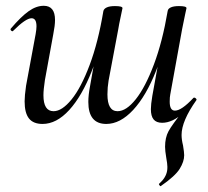

<svg xmlns="http://www.w3.org/2000/svg" viewBox="-20 -415 718 663"><path d="M65 -65Q65 -84 70 -119L103 -297Q106 -314 106 -324Q106 -352 89 -352Q69 -352 26 -309Q24 -307 23 -307Q20 -307 17.5 -310.5Q15 -314 18 -317Q52 -357 78.5 -376Q105 -395 131 -395Q170 -395 170 -346Q170 -327 164 -297L135 -138Q130 -105 130 -86Q130 -31 165 -31Q194 -31 227 -71.5Q260 -112 289.5 -190.5Q319 -269 337 -377L352 -376Q332 -259 297.5 -171Q263 -83 219 -35Q175 13 127 13Q95 13 80 -6Q65 -25 65 -65ZM285 -63Q285 -87 291 -118L337 -377Q339 -385 349 -389.5Q359 -394 377 -394Q403 -394 403 -387Q402 -381 396.5 -356Q391 -331 388 -312L355 -137Q351 -113 351 -89Q351 -31 386 -31Q416 -31 449 -72.5Q482 -114 511.5 -192.5Q541 -271 559 -377L573 -376Q554 -260 519.5 -172Q485 -84 440 -35.5Q395 13 347 13Q285 13 285 -63ZM535 228Q533 228 530.5 224.5Q528 221 529 220Q553 199 557 175Q558 170 558 161Q558 151 554 129Q550 105 550 92Q550 60 562 38Q574 16 613 -33Q616 -37 619 -41Q622 -45 625 -49L614 -26Q576 9 540 9Q520 9 510.5 -2.5Q501 -14 501 -38Q501 -54 506 -84L559 -377Q560 -385 570 -389.5Q580 -394 598 -394Q624 -394 624 -387L619 -364L609 -315L568 -89Q566 -80 566 -64Q566 -33 584 -33Q607 -33 648 -77L650 -78Q654 -78 657 -74.5Q660 -71 658 -69Q607 3 607 51Q607 67 612 87Q616 111 616 121Q616 143 600.5 168Q585 193 536 227Q536 227 535.5 227.5Q535 228 535 228Z"/></svg>

Font: Cormorant Garamond Medium
Style: Italic
Weight: 500
Italic angle: -10°
Designer: Christian Thalmann (Catharsis Fonts)
Foundry: Catharsis Fonts
Version: Version 4.000